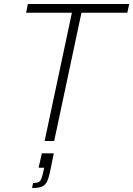

<svg xmlns="http://www.w3.org/2000/svg" viewBox="-20 -708 669 964"><path d="M204 0 341 -644H111L120 -688H629L619 -644H389L252 0ZM141 236 146 211Q170 211 179 203Q188 195 195 165L202 134H174L190 62H250L231 156Q224 188 215 205.5Q206 223 189 229.5Q172 236 141 236Z"/></svg>

Font: Saira ExtraLight
Style: Italic
Weight: 200
Italic angle: -12°
Designer: Hector Gatti with collaboration of the Omnibus-Type team
Foundry: Omnibus-Type
Version: Version 1.100; ttfautohint (v1.8.3)